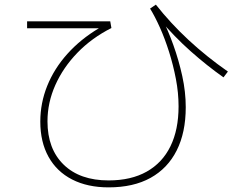

<svg xmlns="http://www.w3.org/2000/svg" viewBox="-20 -766 1040 829"><path d="M449 43Q358 43 291.5 9Q225 -25 189.5 -89Q154 -153 154 -241Q154 -321 184 -395.5Q214 -470 271 -533.5Q328 -597 407 -644H97V-674H456L461 -645Q376 -602 314.5 -538.5Q253 -475 219 -399Q185 -323 185 -242Q185 -123 255 -55Q325 13 449 13Q546 13 613.5 -25Q681 -63 716 -134.5Q751 -206 751 -307Q751 -365 739.5 -425Q728 -485 710 -542Q692 -599 670.5 -647Q649 -695 628 -729L653 -746Q779 -586 964 -457L945 -432Q874 -482 803.5 -544.5Q733 -607 668 -684L677 -692Q705 -637 728.5 -571.5Q752 -506 767 -437.5Q782 -369 782 -303Q782 -194 743 -116.5Q704 -39 630 2Q556 43 449 43Z"/></svg>

Font: Murecho Thin ExtraLight
Style: Regular
Weight: 250
Version: Version 1.010